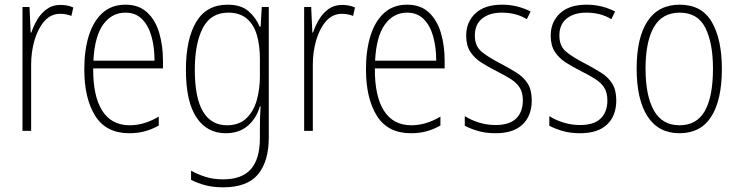

<svg xmlns="http://www.w3.org/2000/svg" viewBox="-20 -559 3152 820"><path d="M238 -538Q252 -538 266 -535.5Q280 -533 293 -527L285 -491Q275 -495 263 -497.5Q251 -500 237 -500Q197 -500 169.5 -468.5Q142 -437 127.5 -387.5Q113 -338 113 -283V0H76V-529H106L111 -420H114Q123 -448 139 -475Q155 -502 179.5 -520Q204 -538 238 -538Z M516 -539Q573 -539 608.5 -506Q644 -473 660 -418.5Q676 -364 676 -300V-267H378Q377 -149 416.5 -86.5Q456 -24 534 -24Q596 -24 658 -61V-23Q630 -7 599.5 1.5Q569 10 532 10Q433 10 386.5 -64.5Q340 -139 340 -263Q340 -345 359.5 -407Q379 -469 418 -504Q457 -539 516 -539ZM516 -505Q457 -505 420.5 -454Q384 -403 379 -300H640Q640 -357 627 -403.5Q614 -450 586.5 -477.5Q559 -505 516 -505Z M952 -539Q1009 -539 1041 -511.5Q1073 -484 1089 -445H1093L1098 -529H1128V27Q1128 130 1082 185.5Q1036 241 933 241Q892 241 858.5 232.5Q825 224 796 209V170Q827 187 860 197Q893 207 933 207Q1013 207 1051.5 163.5Q1090 120 1090 30V-10Q1090 -33 1090.5 -55Q1091 -77 1093 -105H1090Q1075 -53 1038 -21.5Q1001 10 944 10Q864 10 819 -57.5Q774 -125 774 -261Q774 -392 818 -465.5Q862 -539 952 -539ZM955 -505Q880 -505 846 -439Q812 -373 812 -261Q812 -141 847 -82.5Q882 -24 949 -24Q1002 -24 1033 -54.5Q1064 -85 1077 -132.5Q1090 -180 1090 -232V-308Q1090 -365 1077 -409.5Q1064 -454 1034 -479.5Q1004 -505 955 -505Z M1441 -538Q1455 -538 1469 -535.5Q1483 -533 1496 -527L1488 -491Q1478 -495 1466 -497.5Q1454 -500 1440 -500Q1400 -500 1372.5 -468.5Q1345 -437 1330.5 -387.5Q1316 -338 1316 -283V0H1279V-529H1309L1314 -420H1317Q1326 -448 1342 -475Q1358 -502 1382.5 -520Q1407 -538 1441 -538Z M1719 -539Q1776 -539 1811.5 -506Q1847 -473 1863 -418.5Q1879 -364 1879 -300V-267H1581Q1580 -149 1619.5 -86.5Q1659 -24 1737 -24Q1799 -24 1861 -61V-23Q1833 -7 1802.5 1.5Q1772 10 1735 10Q1636 10 1589.5 -64.5Q1543 -139 1543 -263Q1543 -345 1562.5 -407Q1582 -469 1621 -504Q1660 -539 1719 -539ZM1719 -505Q1660 -505 1623.5 -454Q1587 -403 1582 -300H1843Q1843 -357 1830 -403.5Q1817 -450 1789.5 -477.5Q1762 -505 1719 -505Z M2251 -130Q2251 -65 2212 -27.5Q2173 10 2096 10Q2054 10 2020.5 0Q1987 -10 1965 -22V-63Q1992 -46 2026 -35.5Q2060 -25 2096 -25Q2156 -25 2184.5 -53Q2213 -81 2213 -130Q2213 -163 2200 -184Q2187 -205 2162 -221Q2137 -237 2103 -254Q2065 -273 2035.5 -292Q2006 -311 1988.5 -338Q1971 -365 1971 -407Q1971 -465 2010.5 -502Q2050 -539 2124 -539Q2159 -539 2190 -531Q2221 -523 2246 -510L2230 -477Q2185 -505 2123 -505Q2071 -505 2039.5 -480Q2008 -455 2008 -407Q2008 -362 2037 -338Q2066 -314 2119 -287Q2155 -268 2185.5 -249Q2216 -230 2233.5 -202.5Q2251 -175 2251 -130Z M2612 -130Q2612 -65 2573 -27.5Q2534 10 2457 10Q2415 10 2381.5 0Q2348 -10 2326 -22V-63Q2353 -46 2387 -35.5Q2421 -25 2457 -25Q2517 -25 2545.5 -53Q2574 -81 2574 -130Q2574 -163 2561 -184Q2548 -205 2523 -221Q2498 -237 2464 -254Q2426 -273 2396.5 -292Q2367 -311 2349.5 -338Q2332 -365 2332 -407Q2332 -465 2371.5 -502Q2411 -539 2485 -539Q2520 -539 2551 -531Q2582 -523 2607 -510L2591 -477Q2546 -505 2484 -505Q2432 -505 2400.5 -480Q2369 -455 2369 -407Q2369 -362 2398 -338Q2427 -314 2480 -287Q2516 -268 2546.5 -249Q2577 -230 2594.5 -202.5Q2612 -175 2612 -130Z M3063 -265Q3063 -133 3018 -61.5Q2973 10 2882 10Q2792 10 2745.5 -62Q2699 -134 2699 -266Q2699 -398 2745.5 -468.5Q2792 -539 2883 -539Q2977 -539 3020 -465Q3063 -391 3063 -265ZM2737 -266Q2737 -151 2772.5 -87.5Q2808 -24 2882 -24Q2956 -24 2990.5 -85.5Q3025 -147 3025 -266Q3025 -375 2992.5 -440Q2960 -505 2883 -505Q2808 -505 2772.5 -443Q2737 -381 2737 -266Z"/></svg>

Font: Noto Sans Khmer UI Condensed ExtraLight
Style: Regular
Weight: 200
Width: 3
Designer: Danh Hong and the Monotype Design Team
Foundry: Monotype Imaging Inc.
Version: Version 2.002; ttfautohint (v1.8.4.7-5d5b)